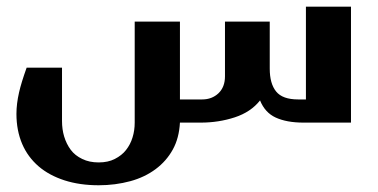

<svg xmlns="http://www.w3.org/2000/svg" viewBox="-20 -364 1121 570"><path d="M780.8 -160.2Q780.8 -115.7 799.8 -92.3Q818.8 -68.8 865.2 -68.8H888.2V-344.2H1022V0H880.9Q831.1 0 798.3 -15.1Q766.6 -29.8 752 -65.9Q724.6 -31.2 676.8 -15.6Q628.9 0 576.2 0H514.2Q511.7 45.9 493.2 79.6Q474.1 114.3 441.9 138.2Q409.7 162.1 367.2 173.8Q322.3 186 272.9 186Q216.8 186 171.4 171.4Q126 156.7 94.7 129.9Q62.5 102.1 45.9 63.5Q28.8 23.4 28.8 -25.9Q28.8 -55.7 36.6 -89.8Q43 -118.2 59.1 -163.1H164.1V-4.9Q164.1 20 170.4 41Q177.2 63.5 189.9 80.6Q202.6 97.7 224.1 107.9Q245.1 118.2 272.9 118.2Q300.8 118.2 320.8 107.9Q341.8 97.2 354 81.5Q367.2 64.9 373.5 43.9Q379.9 23.4 379.9 0V-299.8H514.2V-68.8H580.1Q609.4 -68.8 628.9 -87.4Q647.9 -106 647.9 -137.2V-299.8H780.8Z"/></svg>

Font: SimahzazaarabicW05-SemiBold
Style: Regular
Weight: 600
Designer: Ahmed zaza
Foundry: Ahmed zaza
Version: Version 1.001